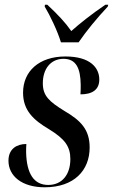

<svg xmlns="http://www.w3.org/2000/svg" viewBox="-20 -786 480 816"><path d="M239 -606H314C347 -654 391 -708 438 -758L440 -766H428C369 -726 319 -686 283 -654C258 -690 226 -724 181 -766H171L170 -758C192 -722 225 -653 239 -606ZM170 10C295 10 361 -62 361 -159C361 -236 323 -274 253 -315C190 -354 162 -378 162 -432C162 -494 196 -536 250 -536C304 -536 322 -495 323 -426C323 -413 323 -400 322 -385C370 -385 402 -403 402 -448C402 -497 365 -546 258 -546C147 -546 78 -484 78 -392C78 -317 122 -276 188 -237C255 -196 279 -164 279 -110C279 -43 243 0 185 0C124 0 93 -48 91 -139C91 -150 91 -162 92 -174C52 -174 16 -154 16 -103C16 -38 73 10 170 10Z"/></svg>

Font: Noto Serif Display Condensed Medium
Style: Italic
Weight: 500
Width: 3
Italic angle: -12°
Designer: Monotype Design Team
Foundry: Monotype Imaging Inc.
Version: Version 2.009